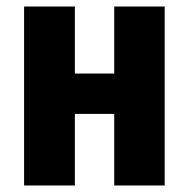

<svg xmlns="http://www.w3.org/2000/svg" viewBox="-20 -570 581 590"><path d="M210 -550V-344H331V-550H486V0H331V-220H210V0H54V-550Z"/></svg>

Font: Noto Sans Display Condensed ExtraBold
Style: Regular
Weight: 800
Width: 3
Designer: Monotype Design Team
Foundry: Monotype Imaging Inc.
Version: Version 2.003